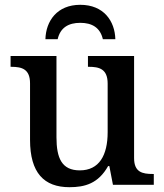

<svg xmlns="http://www.w3.org/2000/svg" viewBox="-20 -769 684 799"><path d="M169 -606H220C231 -654 265 -674 314 -674C363 -674 397 -654 408 -606H460C458 -681 412 -749 314 -749C217 -749 171 -681 169 -606ZM269 10C333 10 389 -5 430 -78H435L450 0H620V-45H616C573 -45 538 -52 538 -111V-536H346V-491H349C392 -491 428 -483 428 -421V-219C428 -123 393 -60 312 -60C237 -60 215 -111 215 -198V-536H24V-491H27C72 -491 105 -481 105 -422V-187C105 -50 163 10 269 10Z"/></svg>

Font: Noto Serif Medium
Style: Regular
Weight: 500
Designer: Monotype Design Team
Foundry: Monotype Imaging Inc.
Version: Version 2.013